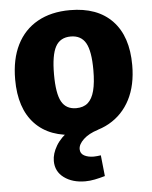

<svg xmlns="http://www.w3.org/2000/svg" viewBox="-54 -595 686 868"><g transform="rotate(-5 288.5 -161.5)"><path d="M296 -550Q420 -550 487.5 -479.5Q555 -409 555 -278Q555 -187 521.5 -122Q488 -57 426 -22Q364 13 278 13Q155 13 88.5 -57.5Q22 -128 22 -259Q22 -351 54.5 -416Q87 -481 148.5 -515.5Q210 -550 296 -550ZM289 -431Q241 -431 220 -392.5Q199 -354 199 -267Q199 -180 219.5 -143Q240 -106 286 -106Q319 -106 339 -123.5Q359 -141 368.5 -177.5Q378 -214 378 -271Q378 -357 357 -394Q336 -431 289 -431ZM298 227Q240 227 202 199Q164 171 164 123Q164 90 185 54.5Q206 19 249.5 -10.5Q293 -40 359 -57L375 0Q333 13 309 35.5Q285 58 285 80Q285 100 302.5 109.5Q320 119 346 119Q354 119 362 118Q370 117 378 116L388 211Q364 218 341.5 222.5Q319 227 298 227Z"/></g></svg>

Font: Bitter Thin ExtraBold
Style: Regular
Weight: 800
Version: Version 3.020